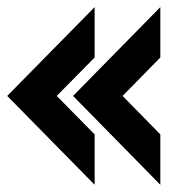

<svg xmlns="http://www.w3.org/2000/svg" viewBox="-23 -531 520 534"><path d="M240.2 -511.2V-371.1L134.8 -264.2L240.2 -157.2V-17.1L-2.9 -264.2ZM422.9 -511.2V-371.1L317.9 -264.2L422.9 -157.2V-17.1L180.2 -264.2Z"/></svg>

Font: D-DIN-PRO SemiBold
Style: Bold
Weight: 600
Designer: datto
Foundry: CyberFei
Version: Version 1.000;hotconv 1.0.109;makeotfexe 2.5.65596